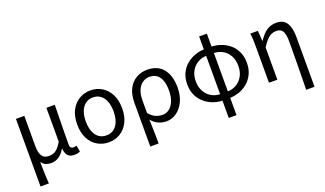

<svg xmlns="http://www.w3.org/2000/svg" viewBox="-83 -1240 3354 1984"><g transform="rotate(-20 1594.5 -248.0)"><path d="M92 200V-543H184V-210Q184 -139 207 -102.5Q230 -66 283 -66Q308 -66 331.5 -73.5Q355 -81 378.5 -104Q402 -127 427 -171V-543H519Q518 -470 516.5 -394Q515 -318 514 -245Q513 -172 513 -106Q513 -83 524 -73Q535 -63 552 -63Q560 -63 568 -64.5Q576 -66 586 -69L598 0Q586 6 570.5 9.5Q555 13 533 13Q486 13 463.5 -12Q441 -37 435 -92H433Q404 -40 365 -14.5Q326 11 282 11Q249 11 222.5 0.5Q196 -10 176 -41Q176 -1 176.5 29.5Q177 60 178 87Q179 114 180.5 141Q182 168 184 200Z M914 13Q846 13 789.5 -20Q733 -53 700 -117Q667 -181 667 -271Q667 -363 700 -426.5Q733 -490 789.5 -523.5Q846 -557 914 -557Q982 -557 1038 -523.5Q1094 -490 1127.5 -426.5Q1161 -363 1161 -271Q1161 -181 1127.5 -117Q1094 -53 1038 -20Q982 13 914 13ZM914 -63Q987 -63 1027 -119.5Q1067 -176 1067 -271Q1067 -334 1049 -381Q1031 -428 997 -454Q963 -480 914 -480Q866 -480 831.5 -454Q797 -428 779 -381Q761 -334 761 -271Q761 -176 801 -119.5Q841 -63 914 -63Z M1299 200V-278Q1299 -372 1331.5 -434Q1364 -496 1418.5 -526.5Q1473 -557 1539 -557Q1653 -557 1713 -482.5Q1773 -408 1773 -280Q1773 -187 1740.5 -121.5Q1708 -56 1657 -21.5Q1606 13 1549 13Q1505 13 1463.5 -4Q1422 -21 1385 -64Q1387 -15 1388 26.5Q1389 68 1390 109.5Q1391 151 1391 200ZM1534 -64Q1574 -64 1607 -89.5Q1640 -115 1659.5 -163.5Q1679 -212 1679 -279Q1679 -339 1664 -384.5Q1649 -430 1617 -455Q1585 -480 1535 -480Q1495 -480 1461 -457.5Q1427 -435 1406.5 -390Q1386 -345 1386 -275V-137Q1425 -91 1461.5 -77.5Q1498 -64 1534 -64Z M2173 10Q2117 10 2064 -8.5Q2011 -27 1968.5 -63.5Q1926 -100 1901.5 -152Q1877 -204 1877 -272Q1877 -340 1901.5 -392.5Q1926 -445 1968.5 -480.5Q2011 -516 2064 -535Q2117 -554 2173 -554L2169 -483Q2114 -483 2069.5 -457.5Q2025 -432 1998 -385Q1971 -338 1971 -272Q1971 -207 1998 -159.5Q2025 -112 2069.5 -86.5Q2114 -61 2169 -61ZM2236 10 2241 -61Q2295 -61 2340 -86.5Q2385 -112 2412 -159.5Q2439 -207 2439 -272Q2439 -338 2413 -385Q2387 -432 2342.5 -457.5Q2298 -483 2241 -483L2236 -554Q2295 -554 2348.5 -535Q2402 -516 2443.5 -480.5Q2485 -445 2509 -392.5Q2533 -340 2533 -272Q2533 -204 2508.5 -152Q2484 -100 2442 -63.5Q2400 -27 2346.5 -8.5Q2293 10 2236 10ZM2162 200V-696H2247V200Z M3013 200Q3014 134 3015.5 64Q3017 -6 3017.5 -74.5Q3018 -143 3018.5 -208Q3019 -273 3019 -332Q3019 -409 2998.5 -443Q2978 -477 2930 -477Q2900 -477 2875 -466Q2850 -455 2824.5 -428Q2799 -401 2769 -355V0H2677V-394Q2677 -427 2676 -464Q2675 -501 2669 -543H2752L2761 -429H2763Q2805 -494 2851 -525.5Q2897 -557 2957 -557Q3036 -557 3070.5 -502.5Q3105 -448 3105 -344V200Z"/></g></svg>

Font: Noto Sans TC
Style: Regular
Weight: 400
Designer: Ryoko NISHIZUKA  (kana, bopomofo & ideographs); Paul D. Hunt (Latin, Greek & Cyrillic); Sandoll Communications , Soo-you
Foundry: Adobe
Version: Version 2.004-H2;hotconv 1.0.118;makeotfexe 2.5.65603